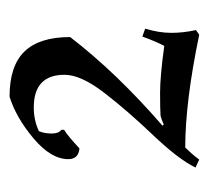

<svg xmlns="http://www.w3.org/2000/svg" viewBox="-38 -748 447 412"><g transform="rotate(-90 186.0 -542.5)"><path d="M143 -422Q157 -423 192.5 -423Q228 -423 293 -414Q303 -433 313 -461L330 -455Q321 -425 321 -399Q321 -373 327 -346L317 -339Q173 -369 75 -369Q61 -355 49 -339L32 -347Q50 -384 102 -438.5Q154 -493 192.5 -543Q231 -593 231 -628Q231 -694 161 -694Q133 -694 110 -683Q105 -671 105 -655.5Q105 -640 113 -635V-629Q101 -622 73 -596Q50 -598 50 -620Q50 -657 94.5 -694.5Q139 -732 184 -746Q250 -746 281 -714Q312 -682 312 -616Q236 -517 122 -418L124 -415Q135 -420 143 -422Z"/></g></svg>

Font: Almendra SC
Style: Regular
Weight: 400
Designer: Ana Sanfelippo
Foundry: Ana Sanfelippo
Version: Version 1.003